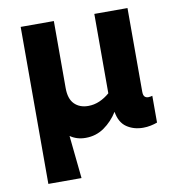

<svg xmlns="http://www.w3.org/2000/svg" viewBox="-80 -597 788 855"><g transform="rotate(-10 314.0 -170.0)"><path d="M70 185V-525H220V-222Q220 -173 243.5 -149.5Q267 -126 306 -126Q332 -126 356.5 -136.5Q381 -147 403 -166V-525H553V-147Q553 -131 559 -124.5Q565 -118 576 -118Q581 -118 585.5 -119Q590 -120 594 -121V0Q581 5 564 8.5Q547 12 530 12Q487 12 455.5 -9.5Q424 -31 416 -80Q391 -40 354 -14Q317 12 270 12Q249 12 231.5 6.5Q214 1 200 -9L220 185Z"/></g></svg>

Font: Radio Canada
Style: Regular
Weight: 400
Designer: Charles Daoud, Etienne Aubert Bonn, Alexandre Saumier Demers, Jacques Le Bailly
Foundry: Radio-Canada
Version: Version 2.104;gftools[0.9.28.dev5+ged2979d]